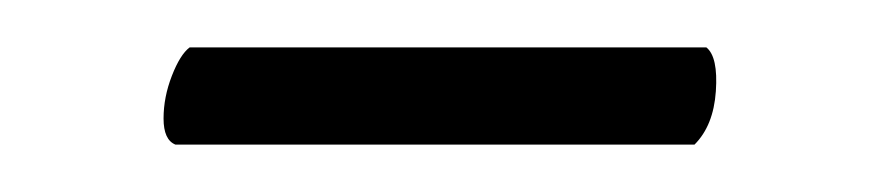

<svg xmlns="http://www.w3.org/2000/svg" viewBox="-20 -609 370 81"><path d="M273 -548Q251 -548 213 -548Q175 -548 133 -548Q91 -548 54 -548Q49 -550 49 -559Q49 -568 52.5 -577Q56 -586 60 -589Q103 -589 136 -589Q169 -589 202.5 -589Q236 -589 278 -589Q283 -585 282 -570.5Q281 -556 273 -548Z"/></svg>

Font: Amiri
Style: Regular
Weight: 400
Designer: Khaled Hosny
Version: Version 0.114